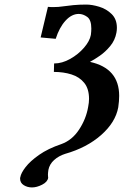

<svg xmlns="http://www.w3.org/2000/svg" viewBox="-20 -678 544 841"><path d="M120 143Q100 143 84 133Q68 123 68 104Q68 100 69 98Q72 80 92 54Q112 28 151 0.5Q190 -27 249 -47Q296 -64 326.5 -110.5Q357 -157 366 -209Q368 -219 369 -228Q370 -237 370 -245Q370 -289 349 -315Q328 -341 293 -352Q258 -363 216 -363L217 -400Q252 -400 287.5 -420Q323 -440 348 -469Q373 -498 378 -525Q379 -533 379.5 -540Q380 -547 380 -553Q380 -591 362 -604Q344 -617 325 -617Q294 -617 267 -587.5Q240 -558 224 -508L158 -514L190 -648Q198 -647 204 -647Q210 -647 214 -647Q237 -647 255 -650Q275 -653 301 -655.5Q327 -658 358 -658Q383 -658 414.5 -648.5Q446 -639 469 -616.5Q492 -594 492 -556Q492 -551 491.5 -545.5Q491 -540 490 -535Q484 -502 463 -476.5Q442 -451 417.5 -434Q393 -417 374 -407Q502 -379 502 -258Q502 -247 501 -234.5Q500 -222 498 -208Q486 -142 423 -86.5Q360 -31 265 -4Q237 5 217 23Q197 41 192 66Q191 73 190.5 78Q190 83 190 87Q190 92 190.5 96Q191 100 191 101Q188 119 164.5 131Q141 143 120 143Z"/></svg>

Font: Libertinus Serif Semibold Italic
Style: Regular
Weight: 600
Italic angle: -11.5°
Designer: Philipp H. Poll, Khaled Hosny
Foundry: Caleb Maclennan
Version: Version 7.051;RELEASE